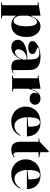

<svg xmlns="http://www.w3.org/2000/svg" viewBox="1270 -1974 904 3484"><g transform="rotate(90 1722.0 -232.0)"><path d="M22 200V190L74 177V-464H20V-475L264 -515V-354L272 -346Q281 -370 296 -399Q311 -428 333 -454.5Q355 -481 384.5 -498Q414 -515 452 -515Q513 -515 557.5 -482.5Q602 -450 626.5 -393.5Q651 -337 651 -266Q651 -168 621 -105.5Q591 -43 541.5 -14Q492 15 433 15Q382 15 346.5 -1Q311 -17 291 -38.5Q271 -60 264 -74V176L318 190V200ZM356 -26Q389 -26 411 -54.5Q433 -83 445 -131.5Q457 -180 457 -242Q457 -317 447.5 -363Q438 -409 421 -430.5Q404 -452 380 -452Q361 -452 345.5 -442Q330 -432 315.5 -411Q301 -390 289 -359.5Q277 -329 264 -289V-165Q264 -138 271 -113Q278 -88 290 -68.5Q302 -49 318.5 -37.5Q335 -26 356 -26Z M1005 -515Q1070 -515 1116 -503Q1162 -491 1192 -465.5Q1222 -440 1236.5 -402Q1251 -364 1251 -312V-33Q1251 -23 1254.5 -17Q1258 -11 1267 -11Q1275 -11 1287 -16Q1299 -21 1313 -30V-20Q1300 -10 1280.5 -2Q1261 6 1239.5 10.5Q1218 15 1197 15Q1135 15 1098 -16Q1061 -47 1061 -120Q1061 -129 1061 -133Q1061 -137 1061 -140.5Q1061 -144 1061 -149L1053 -155Q1035 -115 1011 -83.5Q987 -52 958.5 -30Q930 -8 899 3.5Q868 15 836 15Q798 15 768 1Q738 -13 720 -38.5Q702 -64 702 -99Q702 -183 795.5 -229.5Q889 -276 1061 -276Q1061 -362 1051.5 -409.5Q1042 -457 1015 -476Q988 -495 937 -495Q909 -495 887 -490Q865 -485 852.5 -478Q840 -471 840 -465Q840 -460 852.5 -453.5Q865 -447 897 -436Q961 -414 961 -370Q961 -332 927 -312Q893 -292 842 -292Q792 -292 758.5 -312Q725 -332 725 -371Q725 -397 748 -423Q771 -449 810 -469.5Q849 -490 899.5 -502.5Q950 -515 1005 -515ZM1061 -265Q996 -265 955 -241.5Q914 -218 894.5 -183Q875 -148 875 -113Q875 -92 881.5 -78.5Q888 -65 898.5 -58.5Q909 -52 924 -52Q939 -52 957 -60Q975 -68 993.5 -85Q1012 -102 1029.5 -129Q1047 -156 1061 -195Z M1348 0V-10L1400 -24V-466H1346V-477L1590 -515V-360L1598 -352Q1610 -384 1623 -410.5Q1636 -437 1650 -453Q1673 -485 1702 -500Q1731 -515 1769 -515Q1796 -515 1821.5 -504Q1847 -493 1864 -471Q1881 -449 1881 -414Q1881 -386 1867 -364Q1853 -342 1828 -329.5Q1803 -317 1769 -317Q1738 -317 1714.5 -328Q1691 -339 1677.5 -358Q1664 -377 1664 -402Q1664 -412 1666 -420.5Q1668 -429 1670 -436Q1672 -443 1672 -448Q1672 -455 1668 -455Q1660 -455 1649.5 -439.5Q1639 -424 1622 -386Q1614 -369 1605.5 -345Q1597 -321 1590 -293V-24L1642 -10V0Z M2199 -515Q2287 -515 2343.5 -480.5Q2400 -446 2427.5 -390Q2455 -334 2455 -268H2104V-278L2279 -295Q2279 -362 2272 -408.5Q2265 -455 2247.5 -479.5Q2230 -504 2198 -504Q2169 -504 2148.5 -481Q2128 -458 2117.5 -406.5Q2107 -355 2107 -270Q2107 -230 2117 -189.5Q2127 -149 2146.5 -115.5Q2166 -82 2196 -62Q2226 -42 2267 -42Q2290 -42 2314 -49.5Q2338 -57 2360 -71.5Q2382 -86 2400.5 -106Q2419 -126 2431 -153L2443 -143Q2418 -92 2386 -60.5Q2354 -29 2318.5 -12.5Q2283 4 2248.5 9.5Q2214 15 2183 15Q2117 15 2067 -7Q2017 -29 1983 -65.5Q1949 -102 1931.5 -148Q1914 -194 1914 -242Q1914 -305 1935.5 -355.5Q1957 -406 1995 -442Q2033 -478 2085 -496.5Q2137 -515 2199 -515Z M2697 15Q2619 15 2585.5 -28Q2552 -71 2552 -157V-480H2488V-490L2552 -500L2724 -664H2742V-512L2838 -490V-480H2742V-92Q2742 -56 2753.5 -40Q2765 -24 2783 -24Q2796 -24 2808 -31Q2820 -38 2833 -49L2835 -32Q2822 -23 2806 -14Q2790 -5 2773 1.5Q2756 8 2736.5 11.5Q2717 15 2697 15Z M3156 -515Q3244 -515 3300.5 -480.5Q3357 -446 3384.5 -390Q3412 -334 3412 -268H3061V-278L3236 -295Q3236 -362 3229 -408.5Q3222 -455 3204.5 -479.5Q3187 -504 3155 -504Q3126 -504 3105.5 -481Q3085 -458 3074.5 -406.5Q3064 -355 3064 -270Q3064 -230 3074 -189.5Q3084 -149 3103.5 -115.5Q3123 -82 3153 -62Q3183 -42 3224 -42Q3247 -42 3271 -49.5Q3295 -57 3317 -71.5Q3339 -86 3357.5 -106Q3376 -126 3388 -153L3400 -143Q3375 -92 3343 -60.5Q3311 -29 3275.5 -12.5Q3240 4 3205.5 9.5Q3171 15 3140 15Q3074 15 3024 -7Q2974 -29 2940 -65.5Q2906 -102 2888.5 -148Q2871 -194 2871 -242Q2871 -305 2892.5 -355.5Q2914 -406 2952 -442Q2990 -478 3042 -496.5Q3094 -515 3156 -515Z"/></g></svg>

Font: Kalnia SemiBold
Style: Regular
Weight: 600
Designer: Frida Medrano
Foundry: Frida Medrano
Version: Version 1.105